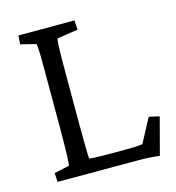

<svg xmlns="http://www.w3.org/2000/svg" viewBox="-104 -779 801 874"><g transform="rotate(-15 296.0 -342.0)"><path d="M542 6 588 -168 539 -179 479 -66C453 -62 430 -62 395 -62H297C269 -62 248 -63 228 -65C226 -80 225 -150 225 -229V-460C225 -576 226 -623 231 -631L329 -646L326 -690H62L59 -649L131 -631C136 -622 136 -568 136 -460V-229C136 -122 133 -69 131 -58L59 -42L62 0H443C473 0 515 2 542 6Z"/></g></svg>

Font: TPK Tissa Web Quiz
Style: Regular
Weight: 400
Designer: Jacques Le Bailly, Suppakit Chalermlarp | Katatrad Co.,Ltd.
Foundry: Jacques Le Bailly, Cadson Demak Co.,Ltd.
Version: Version 5.000;Glyphs 3.1.2 (3151)